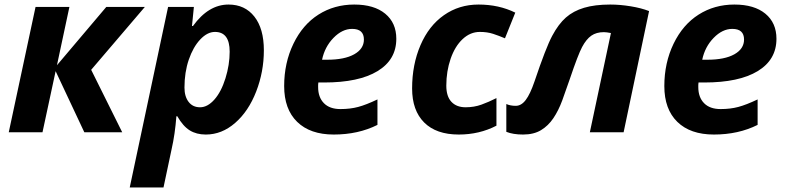

<svg xmlns="http://www.w3.org/2000/svg" viewBox="-20 -576 3426 836"><path d="M442.9 -545.9H610.8L377 -272L512.2 0H347.2L222.2 -266.1L165 0H18.1L134.8 -545.9H282.2L228 -292Z M975.1 -556.2Q1046.4 -556.2 1087.6 -503.7Q1128.9 -451.2 1128.9 -356.9Q1128.9 -263.7 1095.5 -177.5Q1062 -91.3 1003.9 -40.8Q945.8 9.8 876 9.8Q835.4 9.8 806.2 -8.3Q776.9 -26.4 752 -69.8H748Q742.2 7.8 727.1 74.2L691.9 240.2H544.9L711.9 -545.9H824.2L815.9 -462.9H820.3Q887.7 -556.2 975.1 -556.2ZM916 -437Q882.8 -437 851.8 -404.1Q820.8 -371.1 802 -316.2Q783.2 -261.2 783.2 -194.8Q783.2 -155.8 801.3 -132.3Q819.3 -108.9 851.1 -108.9Q883.8 -108.9 913.6 -142.6Q943.4 -176.3 961.7 -235.1Q980 -293.9 980 -351.1Q980 -437 916 -437Z M1513.2 -450.2Q1470.2 -450.2 1432.1 -411.1Q1394 -372.1 1382.3 -315.9H1404.3Q1480 -315.9 1522.2 -339.6Q1564.5 -363.3 1564.5 -403.8Q1564.5 -450.2 1513.2 -450.2ZM1433.1 9.8Q1330.6 9.8 1273.9 -45.4Q1217.3 -100.6 1217.3 -201.2Q1217.3 -302.2 1257.6 -385.5Q1297.9 -468.8 1366.7 -512.5Q1435.5 -556.2 1522.5 -556.2Q1608.9 -556.2 1657.2 -516.4Q1705.6 -476.6 1705.6 -407.2Q1705.6 -315.9 1624 -266.4Q1542.5 -216.8 1391.1 -216.8H1366.2L1365.2 -206.5V-196.8Q1365.2 -152.3 1390.4 -126.7Q1415.5 -101.1 1462.4 -101.1Q1504.9 -101.1 1539.6 -110.4Q1574.2 -119.6 1623.5 -143.1V-32.2Q1539.6 9.8 1433.1 9.8Z M1977.5 9.8Q1879.4 9.8 1826.9 -42.7Q1774.4 -95.2 1774.4 -190.9Q1774.4 -294.4 1810.8 -379.2Q1847.2 -463.9 1913.1 -510Q1979 -556.2 2063.5 -556.2Q2152.3 -556.2 2223.6 -521L2178.7 -409.2Q2152.3 -420.4 2127 -428.7Q2101.6 -437 2069.3 -437Q2027.8 -437 1994.4 -405.8Q1960.9 -374.5 1942.1 -320.1Q1923.3 -265.6 1923.3 -203.1Q1923.3 -156.2 1945.6 -132.6Q1967.8 -108.9 2007.3 -108.9Q2044.4 -108.9 2076.2 -120.4Q2107.9 -131.8 2141.6 -148.9V-28.8Q2067.4 9.8 1977.5 9.8Z M2695.3 0H2548.3L2640.1 -432.1Q2620.6 -436 2609.4 -436Q2576.7 -436 2554.7 -420.7Q2532.7 -405.3 2514.6 -371.3Q2496.6 -337.4 2461.4 -232.9Q2444.3 -182.6 2428 -138.4Q2411.6 -94.2 2389.4 -61.3Q2367.2 -28.3 2335.7 -9.3Q2304.2 9.8 2257.3 9.8Q2213.9 9.8 2184.6 -2V-123Q2202.6 -115.2 2225.6 -115.2Q2250 -115.2 2269.3 -140.9Q2288.6 -166.5 2307.1 -220.7Q2356.9 -368.7 2384.3 -419.9Q2411.6 -471.2 2444.1 -499.8Q2476.6 -528.3 2523.4 -542.2Q2570.3 -556.2 2637.2 -556.2Q2679.7 -556.2 2726.1 -548.6Q2772.5 -541 2806.2 -527.8Z M3168.5 -450.2Q3125.5 -450.2 3087.4 -411.1Q3049.3 -372.1 3037.6 -315.9H3059.6Q3135.3 -315.9 3177.5 -339.6Q3219.7 -363.3 3219.7 -403.8Q3219.7 -450.2 3168.5 -450.2ZM3088.4 9.8Q2985.8 9.8 2929.2 -45.4Q2872.6 -100.6 2872.6 -201.2Q2872.6 -302.2 2912.8 -385.5Q2953.1 -468.8 3022 -512.5Q3090.8 -556.2 3177.7 -556.2Q3264.2 -556.2 3312.5 -516.4Q3360.8 -476.6 3360.8 -407.2Q3360.8 -315.9 3279.3 -266.4Q3197.8 -216.8 3046.4 -216.8H3021.5L3020.5 -206.5V-196.8Q3020.5 -152.3 3045.7 -126.7Q3070.8 -101.1 3117.7 -101.1Q3160.2 -101.1 3194.8 -110.4Q3229.5 -119.6 3278.8 -143.1V-32.2Q3194.8 9.8 3088.4 9.8Z"/></svg>

Font: Zoram GWebM
Style: Bold Italic
Weight: 700
Italic angle: -12°
Foundry: Ascender Corporation
Version: Version 1.000